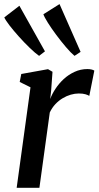

<svg xmlns="http://www.w3.org/2000/svg" viewBox="-30 -896 470 916"><path d="M49.5 0 115.5 -479.5 64 -505 71.5 -543 199 -566 220.5 -553.5 214 -464 209.5 -423.5Q218 -447 234.5 -472.2Q251 -497.5 274 -518.8Q297 -540 325.8 -553.2Q354.5 -566.5 387 -566.5Q397 -566.5 406.2 -564.5Q415.5 -562.5 420 -559L396 -438.5Q390.5 -442.5 378 -446.2Q365.5 -450 346 -450Q327 -450 307.2 -444.2Q287.5 -438.5 268.8 -427.2Q250 -416 234.2 -399.2Q218.5 -382.5 207.5 -359.5L158 0ZM156.5 -629.5Q138.5 -642 112.5 -667Q86.5 -692 60.5 -721Q34.5 -750 15.2 -775Q-4 -800 -9.5 -813L62.5 -868.5L184.5 -651ZM325.5 -629.5Q308 -644 284.8 -671.2Q261.5 -698.5 238.2 -729.8Q215 -761 198.2 -787.8Q181.5 -814.5 177 -828L254 -876.5L354.5 -648.5Z"/></svg>

Font: Merriweather 20pt Medium
Style: Italic
Weight: 500
Italic angle: -7.8°
Version: Version 2.101